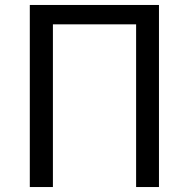

<svg xmlns="http://www.w3.org/2000/svg" viewBox="-20 -753 760 773"><path d="M100 0H193V-655H528V0H620V-733H100Z"/></svg>

Font: Spoqa Han Sans Neo Regular
Style: Regular
Weight: 400
Designer: [Spoqa Han Sans Neo] Dong-huui Kim  Younghwa Kang  Yujin Lee  [Noto Sans] Ryoko NISHIZUKA  (kana & ideographs); Paul D. 
Foundry: Spoqa (http://www.spoqa-han-sans.com)
Version: Version 1.000